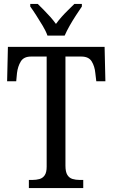

<svg xmlns="http://www.w3.org/2000/svg" viewBox="-20 -951 570 971"><path d="M126 0V-41H144Q163 -41 179.5 -45.5Q196 -50 206 -64.5Q216 -79 216 -108V-665H137Q100 -665 85 -640Q70 -615 66 -582L62 -540H16L20 -714H509L513 -540H467L462 -582Q459 -615 444 -640Q429 -665 391 -665H311V-113Q311 -82 320.5 -66.5Q330 -51 346.5 -46Q363 -41 383 -41H401V0ZM220 -771Q212 -794 196 -820.5Q180 -847 163.5 -873Q147 -899 133 -918V-931H171Q186 -916 202.5 -899.5Q219 -883 234.5 -865.5Q250 -848 263 -830Q276 -848 291.5 -865.5Q307 -883 324 -899.5Q341 -916 356 -931H394V-918Q381 -899 364 -873Q347 -847 332 -820.5Q317 -794 307 -771Z"/></svg>

Font: Noto Serif Khmer Condensed
Style: Regular
Weight: 400
Width: 3
Designer: Danh Hong and the Monotype Design Team
Foundry: Monotype Imaging Inc.
Version: Version 2.004